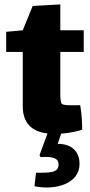

<svg xmlns="http://www.w3.org/2000/svg" viewBox="-20 -597 409 869"><path d="M253 -362H359V-460H253V-577L128 -570L83 -460L8 -453V-362H83V-116C83 -40 124 -1 195 7L159 105L163 114C204 112 245 112 245 147C245 185 209 185 143 185L136 246C234 266 340 233 340 145C340 91 307 54 241 54L257 8C295 5 333 -3 352 -10C352 -36 350 -84 343 -121C310 -120 268 -119 260 -127C252 -135 253 -167 253 -189Z"/></svg>

Font: FilmFarsi Display
Style: Regular
Weight: 400
Designer: Borna Izadpanah
Foundry: Borna Izadpanah
Version: Version 1.000;PS 001.000;hotconv 1.0.88;makeotf.lib2.5.64775